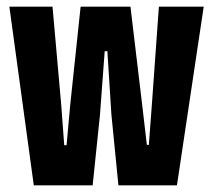

<svg xmlns="http://www.w3.org/2000/svg" viewBox="-20 -554 636 574"><path d="M81 0 8 -534H137L163 -241L172 -120H179L190 -241L221 -534H370L405 -241L419 -121H425L434 -241L455 -534H589L509 0H334L313 -212L301 -401H293L279 -212L257 0Z"/></svg>

Font: Mona Sans Condensed
Style: Bold
Weight: 700
Width: 3
Designer: Deni Anggara
Foundry: GitHub
Version: Version 2.000